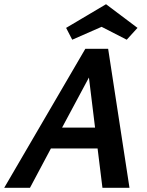

<svg xmlns="http://www.w3.org/2000/svg" viewBox="-39 -889 697 909"><path d="M442 -762 303 -701 274 -757 463 -869 612 -757 561 -701ZM365 -658H473L574 0H446L423 -186H202L103 0H-19ZM255 -285H411L382 -522Z"/></svg>

Font: EauTest
Style: Bold Italic
Weight: 700
Italic angle: -12°
Designer: Christian Thalmann (Catharsis Fonts)
Version: Version 0.001;PS 000.001;hotconv 1.0.88;makeotf.lib2.5.64775